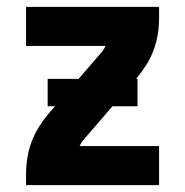

<svg xmlns="http://www.w3.org/2000/svg" viewBox="-20 -540 540 560"><path d="M56 0V-33Q56 -57 60 -81Q64 -105 72.5 -127.5Q81 -150 94 -170.5Q107 -191 123 -210L274 -385Q278 -389 281.5 -394.5Q285 -400 288 -406H56V-520H444V-488Q444 -463 440 -439Q436 -415 427.5 -392.5Q419 -370 406 -349.5Q393 -329 377 -310L226 -135Q222 -131 218.5 -125.5Q215 -120 212 -114H444V0ZM119 -230V-310H381V-230Z"/></svg>

Font: Iosevka Term Curly Heavy
Style: Regular
Weight: 900
Designer: Belleve Invis
Foundry: Belleve Invis
Version: Version 32.3.0